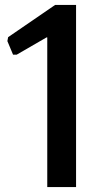

<svg xmlns="http://www.w3.org/2000/svg" viewBox="-20 -760 403 780"><path d="M172 -608H169L48 -538H33L10 -593L13 -609L204 -740H289V0H172Z"/></svg>

Font: Encode Sans Compressed
Style: SemiBold
Weight: 600
Designer: Pablo Impallari, Andres Torresi
Foundry: Pablo Impallari, Andres Torresi
Version: Version 1.000; ttfautohint (v1.00) -l 8 -r 50 -G 200 -x 14 -